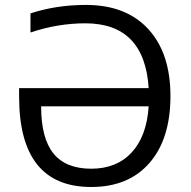

<svg xmlns="http://www.w3.org/2000/svg" viewBox="-20 -745 770 775"><path d="M580.1 -315.9H146Q146 -187 195.8 -125.5Q245.6 -64 348.1 -64Q450.7 -64 511.5 -129.6Q572.3 -195.3 580.1 -315.9ZM327.1 -725.1Q488.8 -725.1 578.4 -627.7Q668 -530.3 668 -357.4Q668 -184.6 583.5 -87.4Q499 9.8 348.1 9.8Q57.1 9.8 57.1 -355V-389.2H580.1Q563.5 -650.9 324.2 -650.9Q213.4 -650.9 103 -613.8V-690.9Q206.5 -725.1 327.1 -725.1Z"/></svg>

Font: OpenSans
Style: Regular
Weight: 400
Foundry: Ascender Corporation
Version: Version 1.10